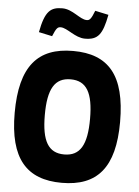

<svg xmlns="http://www.w3.org/2000/svg" viewBox="-60 -943 720 998"><g transform="rotate(5 300.0 -444.0)"><path d="M300 9C116 9 25 -94 25 -332C25 -576 116 -679 300 -679C485 -679 575 -576 575 -332C575 -94 485 9 300 9ZM114 -761 184 -746C202 -790 209 -796 225 -796C259 -796 303 -748 355 -748C423 -748 446 -778 466 -882L396 -897C379 -853 371 -845 356 -845C320 -845 279 -895 225 -895C164 -895 135 -873 114 -761ZM182 -335C182 -199 217 -139 300 -139C383 -139 418 -199 418 -335C418 -471 383 -531 300 -531C217 -531 182 -471 182 -335Z"/></g></svg>

Font: LT Wave Mono Black
Style: Regular
Weight: 900
Designer: Daniel Lyons
Version: Version 2.5 (Glyphs App)